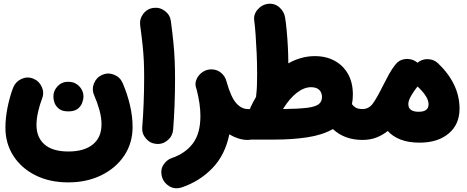

<svg xmlns="http://www.w3.org/2000/svg" viewBox="-20 -695 2524 1038"><path d="M348.6 291Q248 291 171.4 252.4Q94.7 213.9 52 147Q9.3 80.1 9.3 -4.4Q9.3 -57.1 20.8 -114.3Q32.2 -171.4 51.3 -221.7Q64 -253.4 95.7 -268.1Q127.4 -282.7 159.2 -270Q190.9 -257.8 205.6 -225.8Q220.2 -193.8 207.5 -162.1Q194.8 -129.4 186 -90.6Q177.2 -51.8 177.2 -20Q177.2 47.9 220.7 85.9Q264.2 124 349.6 124Q435.1 124 481.9 85.9Q528.8 47.9 528.8 -22.9Q528.8 -59.1 517.8 -99.1Q506.8 -139.2 488.8 -180.7Q475.1 -212.4 488.3 -244.6Q501.5 -276.9 532.7 -290.5Q564.5 -304.2 596.9 -291Q629.4 -277.8 643.1 -246.1Q668.5 -187 682.6 -126.5Q696.8 -65.9 696.8 -7.8Q696.8 78.1 651.9 145.8Q606.9 213.4 528.3 252.2Q449.7 291 348.6 291ZM268.6 -173.8Q268.6 -204.6 291.3 -228.8Q314 -252.9 348.1 -252.9Q373.5 -252.9 391.1 -242.2Q408.7 -231.4 418.5 -215.8Q431.2 -195.8 431.2 -173.8Q431.2 -158.2 424.3 -139.2Q417.5 -120.1 399.7 -106.4Q381.8 -92.8 349.6 -92.8Q316.4 -92.8 299.1 -106.7Q281.7 -120.6 274.9 -138.7Q268.6 -155.8 268.6 -173.8Z M737.8 -558.1Q733.4 -592.3 754.4 -620.1Q775.4 -647.9 809.6 -652.3Q843.8 -656.7 871.6 -635.7Q899.4 -614.7 903.8 -580.6Q912.6 -514.6 917.5 -464.8Q922.4 -415 924.3 -369.1Q926.3 -323.2 926.3 -268.6Q926.3 -196.3 923.6 -125Q920.9 -53.7 916 6.3Q913.1 40.5 886.5 63.2Q859.9 85.9 825.2 83Q791 80.1 768.6 53.5Q746.1 26.9 749 -7.3Q753.9 -67.9 756.6 -137.9Q759.3 -208 759.3 -277.3Q759.3 -325.2 757.6 -364.3Q755.9 -403.3 751.2 -448.2Q746.6 -493.2 737.8 -558.1Z M1041 -217.3Q1033.2 -238.8 1040 -259.8Q1046.9 -280.8 1064 -296.6Q1081.1 -312.5 1103.5 -317.9Q1115.2 -320.8 1127.4 -319.8Q1156.2 -318.4 1177 -299.8Q1197.8 -281.2 1203.6 -257.3Q1204.1 -255.9 1204.6 -254.4Q1228 -170.4 1256.6 -137.9Q1285.2 -105.5 1319.8 -105.5H1320.3Q1355 -105.5 1379.2 -81.1Q1403.3 -56.6 1403.3 -22Q1403.3 12.2 1379.2 36.9Q1355 61.5 1320.3 61.5H1319.8Q1293.5 61.5 1268.3 53.5Q1243.2 45.4 1219.7 31.2Q1197.3 142.6 1128.2 214.1Q1059.1 285.6 962.9 317.9Q925.8 330.1 895.5 311.8Q865.2 293.5 856.4 263.7Q845.2 224.6 863.3 196.5Q881.3 168.5 909.2 159.2Q981.4 134.8 1022.5 80.8Q1063.5 26.9 1063.5 -68.4Q1063.5 -132.3 1042.5 -213.4Q1042 -215.3 1041 -217.3Z M1237.3 -22.5Q1237.3 -57.1 1261.7 -81.3Q1286.1 -105.5 1320.3 -105.5H1331.1Q1333 -111.3 1335.4 -116.7Q1349.1 -145.5 1364.3 -171.4Q1364.7 -176.8 1365.2 -181.6Q1368.2 -206.1 1369.1 -234.1Q1370.1 -262.2 1370.1 -295.9Q1370.1 -349.6 1367.7 -405.5Q1365.2 -461.4 1361.8 -508.5Q1358.4 -555.7 1354.5 -583Q1349.6 -616.7 1372.6 -643.1Q1395.5 -669.4 1425.3 -673.8Q1463.4 -679.2 1490 -655.8Q1516.6 -632.3 1521.5 -599.1Q1525.9 -571.8 1529.8 -530.8Q1533.7 -489.7 1536.1 -444.8Q1538.6 -399.9 1538.6 -361.3Q1538.6 -356.9 1538.6 -352.5Q1608.4 -391.6 1682.1 -391.6Q1743.2 -391.6 1789.6 -366.2Q1835.9 -340.8 1861.8 -294.4Q1887.7 -248 1887.7 -184.6Q1887.7 -156.7 1882.8 -132.3Q1890.1 -121.1 1903.1 -113.3Q1916 -105.5 1939.5 -105.5H1939.9Q1974.6 -105.5 1998.8 -81.1Q2022.9 -56.6 2022.9 -22Q2022.9 12.2 1998.8 36.9Q1974.6 61.5 1939.9 61.5H1939.5Q1842.8 61.5 1779.8 2.9Q1722.2 35.2 1641.1 47.4Q1560.1 59.6 1466.8 59.6H1320.3Q1286.1 59.6 1261.7 35.2Q1237.3 10.7 1237.3 -22.5ZM1661.6 -223.6Q1624 -223.6 1584.7 -193.4Q1545.4 -163.1 1509.8 -105.5Q1591.3 -106.4 1637.2 -111.8Q1683.1 -117.2 1701.9 -130.9Q1720.7 -144.5 1720.7 -169.9Q1720.7 -194.8 1705.6 -209.2Q1690.4 -223.6 1661.6 -223.6Z M1856.4 -22Q1856.4 -56.6 1881.1 -81.1Q1905.8 -105.5 1939.9 -105.5Q1974.6 -105.5 1996.6 -136.5Q2018.6 -167.5 2049.3 -229.5Q2066.4 -263.7 2083 -293.7Q2099.6 -323.7 2117.7 -346.2Q2118.7 -347.7 2120.1 -348.6Q2135.3 -367.7 2158.9 -373.5Q2182.6 -379.4 2205.1 -373Q2222.2 -368.2 2235.8 -356.9L2237.3 -356Q2260.7 -376 2293 -375.2Q2325.2 -374.5 2348.6 -352.5Q2464.4 -241.2 2464.4 -107.4Q2464.4 -22.5 2405.5 26.9Q2346.7 76.2 2248 76.2Q2189 76.2 2146 59.6Q2103 43 2076.2 13.2Q2049.8 34.7 2015.9 48.1Q1981.9 61.5 1939.9 61.5Q1905.8 61.5 1881.1 36.9Q1856.4 12.2 1856.4 -22ZM2187.5 -132.3Q2187.5 -90.8 2243.7 -90.8Q2296.9 -90.8 2296.9 -130.9Q2296.9 -151.4 2282.7 -174.6Q2268.6 -197.8 2237.3 -227.5Q2222.7 -209 2212.9 -193.8Q2205.6 -182.1 2199.7 -171.9Q2187.5 -148.9 2187.5 -132.3Z"/></svg>

Font: Mikhak Black
Style: Regular
Weight: 900
Designer: Amin Abedi
Version: Version 3.3